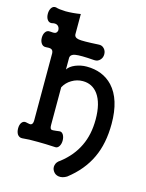

<svg xmlns="http://www.w3.org/2000/svg" viewBox="-124 -771 748 986"><g transform="rotate(15 250.0 -278.0)"><path d="M180.7 -462.9Q182.6 -481.4 207 -485.4Q233.4 -490.2 308.6 -484.4Q328.1 -483.4 339.8 -497.1Q350.6 -508.8 350.6 -526.4Q350.6 -543.9 339.8 -555.7Q328.1 -569.3 308.6 -567.4Q225.6 -562.5 204.1 -566.4Q180.7 -570.3 180.7 -588.9V-695.3Q139.6 -688.5 101.6 -688.5Q65.4 -689.5 48.8 -695.3Q33.2 -697.3 24.4 -683.6Q16.6 -670.9 16.6 -653.3Q16.6 -634.8 24.4 -623Q33.2 -609.4 48.8 -611.3Q66.4 -616.2 77.1 -610.4Q89.8 -603.5 90.8 -585Q88.9 -571.3 78.1 -567.4Q71.3 -565.4 52.7 -567.4H50.8Q35.2 -569.3 26.4 -555.7Q18.6 -543.9 18.6 -526.4Q18.6 -508.8 26.4 -497.1Q35.2 -483.4 50.8 -484.4Q69.3 -486.3 78.1 -483.4Q89.8 -479.5 90.8 -462.9V-460V-105.5Q90.8 -85.9 80.1 -82Q74.2 -80.1 58.6 -84L54.7 -85Q39.1 -88.9 29.3 -75.2Q21.5 -63.5 21.5 -44.9Q21.5 -26.4 29.3 -13.7Q39.1 0 54.7 -1Q88.9 -4.9 138.7 -3.9Q175.8 -3.9 228.5 -1Q242.2 1 251 -12.7Q258.8 -25.4 258.8 -43Q258.8 -61.5 251 -74.2Q242.2 -87.9 228.5 -85L212.9 -83Q193.4 -80.1 187.5 -83Q180.7 -86.9 180.7 -105.5V-305.7Q195.3 -333 221.7 -348.6Q249 -365.2 280.3 -365.2Q331.1 -365.2 361.3 -324.2Q394.5 -278.3 394.5 -191.4Q394.5 -111.3 365.2 -50.8Q335.9 11.7 274.4 59.6Q254.9 71.3 251 89.8Q247.1 107.4 257.8 122.1Q267.6 136.7 286.1 139.6Q306.6 142.6 329.1 128.9Q407.2 68.4 443.4 -9.8Q479.5 -85.9 479.5 -191.4Q479.5 -321.3 418.9 -386.7Q366.2 -442.4 280.3 -442.4Q250 -442.4 220.7 -430.7Q192.4 -418.9 180.7 -400.4V-460Z"/></g></svg>

Font: GungsuhChe
Style: Regular
Weight: 400
Monospace: yes
Version: Version 2.21